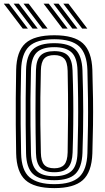

<svg xmlns="http://www.w3.org/2000/svg" viewBox="-41 -998 562 1028"><path d="M249.8 9.2Q142.5 9.2 95 -34Q47.5 -77.2 45.5 -177.2Q44 -258.5 43.5 -329.8Q43 -401 43.5 -472Q44 -543 45.5 -623.5Q47.5 -723 95 -766.1Q142.5 -809.2 249.8 -809.2Q356.2 -809.2 403.1 -765.9Q450 -722.5 453.5 -624Q456.2 -537.5 457.1 -467.8Q458 -398 457 -329Q456 -260 453.5 -176.2Q450 -76.2 402.2 -33.5Q354.5 9.2 249.8 9.2ZM249.8 -12Q342 -12 383.1 -50.5Q424.2 -89 427 -178Q429.2 -256.5 430.1 -325.8Q431 -395 430.2 -466.4Q429.5 -537.8 427 -622.8Q424.2 -711.2 383.1 -749.6Q342 -788 249.8 -788Q154.5 -788 114.2 -748.9Q74 -709.8 72 -622.8Q70.2 -547.2 69.6 -477.8Q69 -408.2 69.6 -335.6Q70.2 -263 72 -178Q73.8 -86 117 -49Q160.2 -12 249.8 -12ZM249.8 -33.2Q170.2 -33.2 135.1 -66.9Q100 -100.5 98.5 -178Q97 -258.5 96.5 -329.6Q96 -400.8 96.5 -471.6Q97 -542.5 98.5 -622.8Q100 -699.8 135 -733.2Q170 -766.8 249.8 -766.8Q327.8 -766.8 362.6 -733.1Q397.5 -699.5 400.5 -621.8Q404.5 -507 404.6 -402.8Q404.8 -298.5 400.5 -178.8Q397.5 -101.2 362.8 -67.2Q328 -33.2 249.8 -33.2ZM249.8 -54.5Q311.5 -54.5 341.8 -82.4Q372 -110.2 374 -179.8Q376.2 -257.2 377.1 -328.1Q378 -399 377.2 -470.5Q376.5 -542 374 -621Q372 -689.8 341.9 -717.6Q311.8 -745.5 249.8 -745.5Q184 -745.5 155.1 -716.5Q126.2 -687.5 124.8 -621.8Q122.8 -536.8 122.1 -466.9Q121.5 -397 122.2 -328.5Q123 -260 124.8 -178.8Q126.2 -113.2 154.9 -83.9Q183.5 -54.5 249.8 -54.5ZM249.8 -75.8Q198.5 -75.8 175.6 -100.1Q152.8 -124.5 151.5 -179Q146.5 -395.8 151.5 -621.8Q152.8 -677 176 -700.6Q199.2 -724.2 249.8 -724.2Q300.8 -724.2 323.2 -700Q345.8 -675.8 347.5 -620.5Q350.2 -543.5 351.1 -474.6Q352 -405.8 351.2 -335.1Q350.5 -264.5 347.8 -182Q346 -127.2 324.4 -101.5Q302.8 -75.8 249.8 -75.8ZM249.8 -97Q285.8 -97 302.9 -116.1Q320 -135.2 321.2 -182.2Q323 -280 323.5 -382.9Q324 -485.8 321.2 -618.2Q320 -666.2 302.4 -684.6Q284.8 -703 249.8 -703Q212.5 -703 195.6 -684.1Q178.8 -665.2 177.8 -620.8Q175.8 -545 175.1 -474.5Q174.5 -404 175.1 -332.1Q175.8 -260.2 177.8 -179.8Q178.8 -135.5 195.5 -116.2Q212.2 -97 249.8 -97ZM186 -845 84.8 -978.5H112.2L213.8 -845ZM80.8 -845 -20.8 -978.5H7L108.2 -845ZM133.2 -845 32 -978.5H59.8L161 -845ZM399 -845 297.8 -978.5H325.2L426.5 -845ZM293.5 -845 192.2 -978.5H219.8L321.2 -845ZM346.2 -845 245 -978.5H272.5L373.8 -845Z"/></svg>

Font: Big Shoulders Inline Text ExtraBold
Style: Regular
Weight: 800
Designer: Patric King
Foundry: XO Type Co
Version: Version 1.000